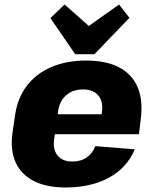

<svg xmlns="http://www.w3.org/2000/svg" viewBox="-20 -819 682 850"><path d="M270 11Q186 11 130 -17.5Q74 -46 49.5 -99.5Q25 -153 35 -229L47 -311Q58 -386 99.5 -440Q141 -494 208 -522.5Q275 -551 362 -551Q495 -551 558 -482Q621 -413 602 -281L595 -225H189L201 -313H459L425 -279L431 -321Q438 -369 415.5 -396Q393 -423 348 -423Q302 -423 272.5 -397Q243 -371 237 -325L220 -204Q213 -158 234.5 -131Q256 -104 300 -104Q339 -104 364.5 -122.5Q390 -141 402 -172L577 -158Q542 -76 462.5 -32.5Q383 11 270 11ZM553 -740 398 -579H313L203 -739L266 -799L423 -660H311L507 -799Z"/></svg>

Font: Pathway Extreme SemiCondensed ExtraBold
Style: Italic
Weight: 800
Width: 4
Italic angle: -8°
Version: Version 1.001;gftools[0.9.26]